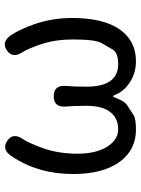

<svg xmlns="http://www.w3.org/2000/svg" viewBox="90 -679 602 822"><g transform="rotate(-90 391.0 -268.0)"><path d="M246 13Q162 13 111 -54Q57 -126 57 -256Q57 -406 133 -519Q162 -563 199 -538Q236 -513 206 -470Q191 -448 169 -389Q144 -320 144 -238.5Q144 -157 174 -110Q204 -63 248.5 -63Q293 -63 319 -93Q349 -127 349 -198Q349 -257 346 -285Q341 -339 390 -339Q439 -339 434 -285Q431 -257 431 -198Q431 -63 528 -63Q576 -63 590 -87Q603 -110 617 -133Q633 -160 633 -254Q633 -335 612 -395Q593 -450 579 -472Q550 -515 587 -540Q623 -564 652 -521Q676 -485 698 -423Q725 -347 725 -259Q725 -126 675 -55Q626 13 540 13Q491 13 453 -11Q412 -36 396 -76Q392 -85 390 -85Q388 -85 384 -76Q369 -36 352 -25Q330 -11 309 3Q294 13 246 13Z"/></g></svg>

Font: Resource Han Rounded HK
Style: Regular
Weight: 400
Designer: Cyano Hao (round all glyphs); Ryoko NISHIZUKA  (kana, bopomofo & ideographs); Paul D. Hunt (Latin, Greek & Cyrillic); Sa
Foundry: Cyano Hao
Version: 0.990